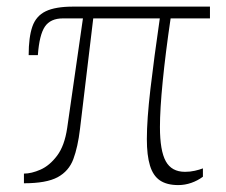

<svg xmlns="http://www.w3.org/2000/svg" viewBox="-20 -548 674 572"><path d="M511.2 3.4Q477.1 3.4 456.5 -10.5Q436 -24.4 426.8 -54.7Q417.5 -85 417.5 -133.8Q417.5 -191.4 428.2 -283.4Q439 -375.5 456.1 -493.2H257.8L218.3 -163.6Q211.9 -109.9 198.5 -74Q185.1 -38.1 151.6 -20Q118.2 -2 51.3 -2V-30.8Q73.7 -30.8 100.8 -42.7Q127.9 -54.7 150.1 -84.2Q172.4 -113.8 180.2 -167L227.1 -493.2H167.5Q130.4 -493.2 113.8 -468.8Q97.2 -444.3 92.8 -383.8H65.4Q65.4 -437 76.4 -468.8Q87.4 -500.5 116.2 -514.4Q145 -528.3 198.2 -528.3H605.5V-493.2H488.3Q473.1 -390.1 464.8 -306.2Q456.5 -222.2 456.5 -169.4Q456.5 -99.1 473.9 -67.6Q491.2 -36.1 531.2 -36.1Q546.4 -36.1 560.5 -39.3Q574.7 -42.5 584.5 -46.4V-21.5Q568.8 -9.8 549.8 -3.2Q530.8 3.4 511.2 3.4Z"/></svg>

Font: Comme Thin
Style: Regular
Weight: 250
Version: Version 1.000;gftools[0.9.27]